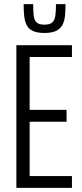

<svg xmlns="http://www.w3.org/2000/svg" viewBox="-20 -906 397 926"><path d="M59 0V-688H327V-631H123V-376H301V-319H123V-57H327V0ZM194 -747Q159 -747 138 -757Q117 -767 108 -786Q99 -805 96.5 -830Q94 -855 94 -886H140Q140 -853 142.5 -831Q145 -809 156.5 -798Q168 -787 194 -787Q221 -787 232.5 -798Q244 -809 247 -831Q250 -853 250 -886H296Q296 -855 293.5 -830Q291 -805 281.5 -786.5Q272 -768 251.5 -757.5Q231 -747 194 -747Z"/></svg>

Font: Saira ExtraCondensed
Style: Regular
Weight: 400
Width: 2
Designer: Hector Gatti with collaboration of the Omnibus-Type team
Foundry: Omnibus-Type
Version: Version 1.101